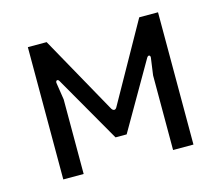

<svg xmlns="http://www.w3.org/2000/svg" viewBox="-78 -600 808 701"><g transform="rotate(-15 326.0 -250.0)"><path d="M80 0H157V-282L147 -347C146 -356 155 -360 160 -350L304 -99H346L491 -350C497 -360 505 -356 504 -347L495 -282V0H572V-500H501L335 -204C330 -195 322 -195 316 -204L151 -500H80Z"/></g></svg>

Font: Finlandica
Style: Regular
Weight: 400
Designer: Niklas Ekholm, Juho Hiilivirta, Jaakko Suomalainen
Foundry: Helsinki Type Studio
Version: Version 2.000;Glyphs 3.2 (3202)